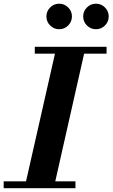

<svg xmlns="http://www.w3.org/2000/svg" viewBox="-62 -998 597 1018"><path d="M379 -910.9Q379 -938.6 398.9 -958.5Q418.8 -978.4 446.9 -978.4Q474.6 -978.4 494.5 -958.5Q514.4 -938.6 514.4 -910.9Q514.4 -882.8 494.5 -862.9Q474.6 -843 446.9 -843Q418.8 -843 398.9 -862.9Q379 -882.8 379 -910.9ZM184 -910.9Q184 -938.6 203.9 -958.5Q223.8 -978.4 251.9 -978.4Q279.6 -978.4 299.5 -958.5Q319.4 -938.6 319.4 -910.9Q319.4 -882.8 299.5 -862.9Q279.6 -843 251.9 -843Q223.8 -843 203.9 -862.9Q184 -882.8 184 -910.9ZM-42.5 -36.5H76L229.5 -713.5H122.5V-750H503V-713.5H384L231 -36.5H338V0H-42.5Z"/></svg>

Font: Bodoni* 06pt
Style: Bold Italic
Weight: 700
Italic angle: -13°
Version: Version 2.3